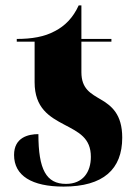

<svg xmlns="http://www.w3.org/2000/svg" viewBox="-20 -680 505 710"><path d="M215 10C362 10 432 -54 432 -171C432 -258 392 -289 353 -312C316 -334 281 -351 281 -413V-526H392V-536H281V-660H271C250 -614 220 -584 183 -565C145 -544 97 -536 42 -536V-526H108V-376C108 -280 163 -248 218 -219C271 -191 316 -170 316 -100C316 -44 287 0 224 0C151 0 122 -53 122 -184C85 -184 32 -172 32 -107C32 -30 98 10 215 10Z"/></svg>

Font: Noto Serif Display Condensed Black
Style: Regular
Weight: 900
Width: 3
Designer: Monotype Design Team
Foundry: Monotype Imaging Inc.
Version: Version 2.009